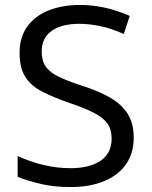

<svg xmlns="http://www.w3.org/2000/svg" viewBox="-20 -744 611 774"><path d="M519 -189Q519 -125 487 -80.5Q455 -36 398 -13Q341 10 265 10Q199 10 147 -2Q95 -14 51 -31V-115Q159 -66 264 -66Q341 -66 385.5 -96Q430 -126 430 -186Q430 -222 413.5 -245.5Q397 -269 360 -288.5Q323 -308 260 -329Q194 -352 149.5 -375Q105 -398 82 -434Q59 -470 59 -532Q59 -594 90 -637Q121 -680 176 -702Q231 -724 303 -724Q402 -724 503 -680L479 -607Q427 -630 383 -639Q339 -648 299 -648Q230 -648 189 -620Q148 -592 148 -536Q148 -499 164.5 -475.5Q181 -452 216 -435Q251 -418 306 -400Q376 -378 423 -351Q470 -324 494.5 -285.5Q519 -247 519 -189Z"/></svg>

Font: Noto Sans Living
Style: Regular
Weight: 400
Designer: Monotype Design Team
Foundry: Monotype Imaging Inc.
Version: Version 2.013; ttfautohint (v1.8.4.7-5d5b)